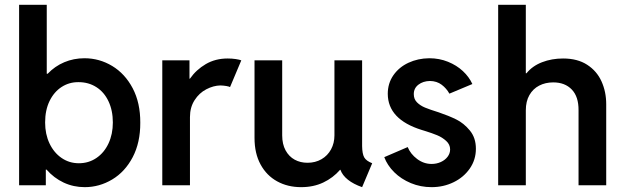

<svg xmlns="http://www.w3.org/2000/svg" viewBox="-20 -772 2602 800"><path d="M59.6 -752H174.8V-464.8H178.7Q208.5 -496.1 247.8 -512.7Q287.1 -529.3 332 -529.3Q394 -529.3 447.5 -497.1Q501 -464.8 533 -404.1Q564.9 -343.3 564.5 -260.7Q564.9 -178.2 533 -117.2Q501 -56.2 447.5 -24.2Q394 7.8 333 7.8Q286.1 7.8 245.4 -11.2Q204.6 -30.3 173.8 -65.4H170.9V0H59.6ZM450.2 -261.7Q450.2 -311.5 432.1 -349.9Q414.1 -388.2 381.6 -408.9Q349.1 -429.7 307.6 -429.7Q268.6 -430.2 236.8 -409.7Q205.1 -389.2 186.5 -351.1Q168 -313 168 -261.7Q168 -212.9 186.3 -174.3Q204.6 -135.7 236.6 -113.8Q268.6 -91.8 308.6 -91.8Q349.6 -91.8 381.8 -113.8Q414.1 -135.7 432.1 -174.3Q450.2 -212.9 450.2 -261.7Z M656.2 -520.5H769.5V-444.3H771.5Q797.4 -481.4 837.4 -504.9Q877.4 -528.3 928.7 -528.3Q946.3 -528.3 962.4 -525.9Q978.5 -523.4 985.4 -520.5L938.5 -409.2Q934.6 -411.6 923.1 -413.6Q911.6 -415.5 898.4 -416Q869.6 -415.5 839.8 -400.1Q810.1 -384.8 790.8 -354.7Q771.5 -324.7 771.5 -284.2V0H656.2Z M1040.5 -197.3V-520.5H1155.8V-208Q1155.8 -171.4 1169.9 -145.5Q1184.1 -119.6 1207.8 -106.7Q1231.4 -93.8 1261.2 -93.8Q1293.9 -93.8 1319.6 -108.6Q1345.2 -123.5 1359.4 -149.7Q1373.5 -175.8 1373.5 -208V-520.5H1488.8V-163.1Q1489.3 -130.9 1497.6 -116.2Q1505.9 -101.6 1530.8 -91.8L1488.8 7.8Q1452.6 -4.9 1429.7 -23.2Q1406.7 -41.5 1398.4 -64.5H1397Q1367.7 -30.8 1326.9 -11.5Q1286.1 7.8 1234.9 7.8Q1178.7 7.8 1134.8 -16.4Q1090.8 -40.5 1065.7 -86.7Q1040.5 -132.8 1040.5 -197.3Z M1581.1 -117.2 1678.7 -159.2Q1690.4 -130.4 1718 -109.6Q1745.6 -88.9 1778.3 -88.9Q1798.8 -88.9 1816.7 -96.9Q1834.5 -105 1845 -118.9Q1855.5 -132.8 1855.5 -149.4Q1855.5 -169.9 1839.1 -184.8Q1822.8 -199.7 1801.5 -208.5Q1780.3 -217.3 1750 -226.6Q1746.1 -227.5 1742.9 -228.8Q1739.7 -230 1737.3 -230.5Q1596.2 -274.4 1595.7 -380.9Q1595.7 -424.8 1619.1 -458.5Q1642.6 -492.2 1681.9 -510.5Q1721.2 -528.8 1768.6 -529.3Q1810.5 -529.3 1846.7 -514.6Q1882.8 -500 1908.7 -475.8Q1934.6 -451.7 1948.2 -421.9L1852.5 -381.8Q1840.3 -403.8 1820.3 -418.9Q1800.3 -434.1 1771.5 -434.6Q1742.7 -434.1 1723.4 -419.2Q1704.1 -404.3 1704.1 -379.9Q1704.1 -358.9 1717.5 -345.5Q1731 -332 1751 -323.7Q1771 -315.4 1808.6 -303.7Q1849.1 -290 1880.9 -274.4Q1912.6 -258.8 1937.7 -228.3Q1962.9 -197.8 1962.9 -152.3Q1962.9 -106.4 1937.5 -69.8Q1912.1 -33.2 1869.9 -12.7Q1827.6 7.8 1778.3 7.8Q1732.4 7.8 1691.9 -9Q1651.4 -25.9 1622.6 -54.4Q1593.8 -83 1581.1 -117.2Z M2055.7 -752H2170.9V-466.8H2173.8Q2198.2 -497.1 2238.5 -512.7Q2278.8 -528.3 2326.2 -528.3Q2386.2 -528.3 2426.5 -502.2Q2466.8 -476.1 2486.3 -432.9Q2505.9 -389.6 2505.9 -337.9V0H2390.6V-312.5Q2391.1 -369.1 2362.5 -398.9Q2334 -428.7 2285.2 -428.7Q2252.4 -428.7 2226.6 -415.3Q2200.7 -401.9 2185.8 -375.7Q2170.9 -349.6 2170.9 -312.5V0H2055.7Z"/></svg>

Font: Reddit Sans Fudge SemiBold
Style: Regular
Weight: 600
Designer: Stephen Hutchings
Foundry: Reddit
Version: Version 1.011